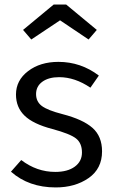

<svg xmlns="http://www.w3.org/2000/svg" viewBox="-20 -809 505 841"><path d="M117 -636 81 -678 215 -789H270L404 -678L368 -636L243 -720ZM236 -538Q334 -538 413 -478L376 -425Q308 -471 239 -471Q193 -471 165.5 -451Q138 -431 138 -397Q138 -364 163 -345Q188 -326 254 -309Q343 -286 385 -249Q427 -212 427 -146Q427 -70 368 -29Q309 12 224 12Q106 12 28 -57L73 -108Q141 -56 222 -56Q276 -56 307.5 -79Q339 -102 339 -141Q339 -182 313 -202.5Q287 -223 209 -244Q125 -266 87.5 -302.5Q50 -339 50 -395Q50 -457 103 -497.5Q156 -538 236 -538Z"/></svg>

Font: FiraGO Book
Style: Regular
Weight: 350
Designer: bBox Type
Foundry: bBox Type GmbH
Version: Version 1.001;PS 001.001;hotconv 1.0.88;makeotf.lib2.5.64775